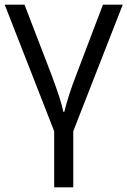

<svg xmlns="http://www.w3.org/2000/svg" viewBox="-20 -555 541 815"><path d="M291 240.2H210V2L0 -535.2H84L199.2 -235.8Q239.7 -127.4 249 -80.1H252.9Q269 -147.5 303.2 -235.8L417 -535.2H501L291 2Z"/></svg>

Font: XL-Viking
Style: Regular
Weight: 400
Foundry: Ascender Corporation
Version: Version 1.10 March 23, 2015